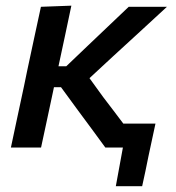

<svg xmlns="http://www.w3.org/2000/svg" viewBox="-20 -521 620 678"><path d="M18.5 0Q30 -54.5 40.8 -105Q51.5 -155.5 65 -218L76 -271.5Q90.5 -338 101.5 -390.5Q112.5 -443 124.5 -497L232 -501Q220.5 -446.5 209.5 -394.5Q198 -342 186.5 -287H214L291.5 -361Q327 -395 363 -429Q399 -463 434.5 -497H569.5Q521.5 -453 474 -409Q426 -365 377.5 -320.5L296 -245L344.5 -178Q362 -155 380 -131.5Q397.5 -108 415.5 -84.5H529Q517 -30 504.5 29.5Q499 57 493.5 83.5Q487.5 109.5 482 136.5H389L414 0H352Q328 -32.5 304 -65.5Q280 -98 255.5 -131L195.5 -213H170.5L167.5 -198.5Q156 -144.5 146 -97.8Q136 -51 125 0Z"/></svg>

Font: Heraclito Medium
Style: Italic
Weight: 500
Italic angle: -12°
Designer: Kostas Bartsokas (font) & Cristiano Sobral (main changes)
Foundry: Kostas Bartsokas (font) & Cristiano Sobral (main changes)
Version: Version 1.00;July 8, 2020;FontCreator 13.0.0.2655 64-bit